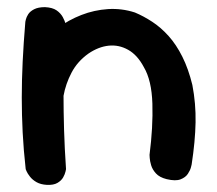

<svg xmlns="http://www.w3.org/2000/svg" viewBox="-20 -519 608 538"><path d="M447 -17Q427 -22 417 -33Q407 -44 403.5 -56Q400 -68 399.5 -76.5Q399 -85 399 -85Q409 -163 407 -228.5Q405 -294 383 -331Q365 -365 339 -379.5Q313 -394 284.5 -391Q256 -388 228 -369Q197 -347 180.5 -315.5Q164 -284 158 -250.5Q152 -217 151 -186Q151 -156 151 -133.5Q151 -111 152 -94Q153 -77 153 -64Q153 -64 153 -59Q153 -54 150 -47Q147 -40 139 -34Q131 -28 115 -27Q101 -26 90 -33Q79 -40 72.5 -47.5Q66 -55 66 -55Q56 -72 55 -88Q54 -104 55 -125Q56 -146 52 -176Q49 -213 49.5 -243Q50 -273 54 -298Q58 -323 67 -346Q76 -369 92 -392Q112 -418 142 -440.5Q172 -463 208 -477Q244 -491 282.5 -493.5Q321 -496 358 -484Q382 -474 406.5 -458Q431 -442 452.5 -418Q474 -394 491 -360Q508 -326 519 -281Q529 -229 528 -176Q527 -123 517 -58Q517 -58 515 -50Q513 -42 506.5 -32Q500 -22 486 -16.5Q472 -11 447 -17ZM111 -1Q94 -2 82.5 -8.5Q71 -15 64 -24Q57 -33 54.5 -39Q52 -45 52 -45Q46 -99 43.5 -148Q41 -197 41 -245.5Q41 -294 43.5 -346Q46 -398 51 -458Q51 -458 52.5 -464.5Q54 -471 59 -479Q64 -487 75.5 -493Q87 -499 106 -499Q127 -498 138.5 -490Q150 -482 156 -471Q162 -460 163.5 -452Q165 -444 165 -444Q162 -395 160 -348.5Q158 -302 158 -254.5Q158 -207 159.5 -155.5Q161 -104 165 -45Q165 -45 163.5 -38Q162 -31 157 -22Q152 -13 141 -6.5Q130 0 111 -1Z"/></svg>

Font: Sour Gummy Black Medium
Style: Regular
Weight: 500
Version: Version 1.000